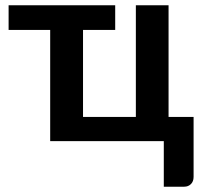

<svg xmlns="http://www.w3.org/2000/svg" viewBox="-20 -533 768 725"><path d="M711 -91.5V135Q711 152 701 162Q691 172 675.5 172H598.5V0H169.5V-420H12.5V-513H415V-420H293.5V-91.5H493V-513H616.5V-91.5Z"/></svg>

Font: Lato 2
Style: Bold
Weight: 700
Designer: Lukasz Dziedzic with Adam Twardoch and Botio Nikoltchev
Foundry: tyPoland Lukasz Dziedzic
Version: Version 2.015; 2015-08-06; http://www.latofonts.com/